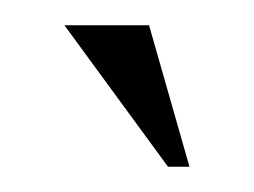

<svg xmlns="http://www.w3.org/2000/svg" viewBox="-20 -703 201 152"><path d="M113 -571 31 -683H98L130 -571Z"/></svg>

Font: Moniqa Narrow Heading
Style: Bold
Weight: 700
Width: 4
Designer: Rajesh Rajput
Foundry: Rajesh Rajput
Version: Version 1.000